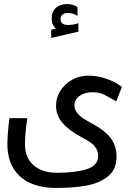

<svg xmlns="http://www.w3.org/2000/svg" viewBox="-20 -929 640 949"><path d="M16.5 -217.5Q16.5 -263.5 26.5 -345H115Q103.5 -269 103.5 -215.5Q103.5 -150 145.5 -112.5Q187.5 -75 263.5 -75Q350.5 -75 407.8 -92.5Q465 -110 465 -158Q465 -181 454 -197.5Q443 -214 426.2 -225.5Q409.5 -237 380 -252.5Q321.5 -284 289.2 -321Q257 -358 257 -407.5Q257 -448 279.2 -482Q301.5 -516 338 -535.5Q374.5 -555 415 -555Q463.5 -555 508 -539.2Q552.5 -523.5 582.5 -499L554.5 -428L533.5 -440Q509.5 -454 497 -460.2Q484.5 -466.5 470.2 -469.8Q456 -473 435.5 -473Q414.5 -473 394.5 -466Q374.5 -459 361.2 -444.5Q348 -430 348 -408.5Q348 -387 362.2 -370Q376.5 -353 394 -342Q411.5 -331 447 -311.5Q500.5 -282 528.2 -244.8Q556 -207.5 556 -155.5Q556 -91.5 513.5 -57.2Q471 -23 406.5 -11.5Q342 0 258 0Q183 0 129 -24.5Q75 -49 45.8 -97.8Q16.5 -146.5 16.5 -217.5ZM233 -781.5 256.5 -788Q235.5 -804.5 235.5 -838Q235.5 -872 256.8 -890.5Q278 -909 312 -909Q341.5 -909 363 -893.5V-850Q354.5 -856.5 341.8 -860.8Q329 -865 315 -865Q298.5 -865 288.8 -856.8Q279 -848.5 279 -835Q279 -805.5 317 -805.5Q338 -805.5 367.5 -814V-772.5L233 -741.5Z"/></svg>

Font: JuliaMono Medium
Style: Italic
Weight: 500
Italic angle: -9°
Monospace: yes
Designer: cormullion
Foundry: corm
Version: Version 0.054; ttfautohint (v1.8.4)